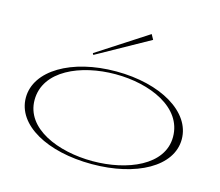

<svg xmlns="http://www.w3.org/2000/svg" viewBox="-108 -905 1215 1061"><g transform="rotate(15 499.0 -375.0)"><path d="M499 15C754 15 945 -90 945 -246C945 -402 754 -515 499 -515C244 -515 53 -402 53 -246C53 -90 244 15 499 15ZM499 -2C301 -2 103 -83 103 -246C103 -415 301 -499 499 -499C697 -499 895 -415 895 -246C895 -83 697 -2 499 -2ZM650 -736 634 -765 347 -579 352 -570Z"/></g></svg>

Font: Sprat Extended Thin
Style: Regular
Weight: 100
Width: 9
Designer: Ethan Nakache
Foundry: Collletttivo
Version: Version 2.000;Glyphs 3.2 (3217)